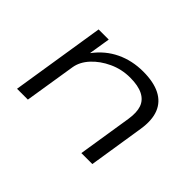

<svg xmlns="http://www.w3.org/2000/svg" viewBox="-94 -727 952 952"><g transform="rotate(45 381.5 -251.5)"><path d="M80 0 158 -494H229L211 -382H212Q257 -442 321 -472.5Q385 -503 462 -503Q535 -503 581.5 -479.5Q628 -456 646.5 -409.5Q665 -363 654 -293L608 0H531L576 -285Q584 -337 572.5 -369.5Q561 -402 527.5 -419Q494 -436 438 -436Q379 -436 327 -412Q275 -388 240.5 -350.5Q206 -313 199 -270L156 0Z"/></g></svg>

Font: Nunito Sans 7pt Expanded Light
Style: Italic
Weight: 300
Width: 7
Italic angle: -9°
Designer: Vernon Adams
Foundry: Vernon Adams
Version: Version 3.101;gftools[0.9.27]